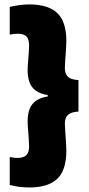

<svg xmlns="http://www.w3.org/2000/svg" viewBox="-20 -698 392 848"><path d="M23 -667.5Q42 -672 64.2 -675.2Q86.5 -678.5 109 -678.5Q192 -678.5 232.5 -640.8Q273 -603 273 -516.5Q273 -502.5 271.5 -479.2Q270 -456 268.2 -433.5Q266.5 -411 266.5 -398.5Q266.5 -381 272.5 -369.2Q278.5 -357.5 291.8 -351.5Q305 -345.5 326.5 -344.5V-205Q305 -204 291.8 -198Q278.5 -192 272.5 -180.5Q266.5 -169 266.5 -151.5Q266.5 -139.5 268.2 -116.8Q270 -94 271.5 -70.8Q273 -47.5 273 -33Q273 54.5 232.5 92.2Q192 130 109 130Q86.5 130 64.5 127Q42.5 124 23 119V-4.5Q30 -3 38.2 -1.8Q46.5 -0.5 56 -0.5Q84.5 -0.5 96.5 -12.8Q108.5 -25 108.5 -52.5Q108.5 -64 107 -84.8Q105.5 -105.5 103.8 -127Q102 -148.5 102 -161Q102 -192.5 110.5 -215.8Q119 -239 140 -253.8Q161 -268.5 198 -273L191 -269.5V-278Q157.5 -283.5 138 -297.8Q118.5 -312 110.2 -335Q102 -358 102 -388.5Q102 -401.5 103.8 -422.8Q105.5 -444 107 -465Q108.5 -486 108.5 -497Q108.5 -524.5 97 -536.8Q85.5 -549 58 -549Q48 -549 39 -547.8Q30 -546.5 23 -545Z"/></svg>

Font: Anek Odia Medium ExtraBold
Style: Regular
Weight: 800
Version: Version 1.003